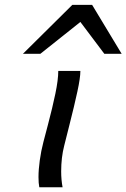

<svg xmlns="http://www.w3.org/2000/svg" viewBox="-20 -786 531 806"><path d="M271.5 -261.7 249.5 -174.3Q236.8 -125 236.8 -66.4Q236.8 -30.8 242.7 0H145Q141.6 -16.6 141.6 -42.5Q141.6 -74.2 147 -113Q152.3 -151.9 162.1 -189.5L181.2 -262.2Q200.2 -334 212.4 -392.6Q224.6 -451.2 224.6 -488.3H317.4Q317.4 -459.5 304.9 -401.9Q292.5 -344.2 271.5 -261.7ZM76.2 -560.1 283.7 -765.6H366.7L490.7 -560.1H418L317.4 -693.8L149.4 -560.1Z"/></svg>

Font: Lesson One
Style: Italic
Weight: 400
Italic angle: -14°
Designer: But Ko, Victor Gaultney, Annie Olsen, Julie Remington, Don Collingsworth, Eric Hays, Becca Hirsbrunner
Version: Version 1.100